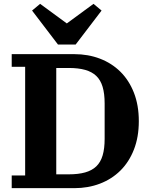

<svg xmlns="http://www.w3.org/2000/svg" viewBox="-20 -980 795 1000"><path d="M41 -66H111V-632H41V-698H367Q439 -698 500.5 -674.5Q562 -651 607 -606.5Q652 -562 677.5 -497Q703 -432 703 -349Q703 -266 677.5 -201Q652 -136 607 -91.5Q562 -47 500.5 -23.5Q439 0 367 0H41ZM273 -72H338Q388 -72 423.5 -82Q459 -92 481.5 -113.5Q504 -135 514.5 -170.5Q525 -206 525 -257V-441Q525 -492 514.5 -527.5Q504 -563 481.5 -584.5Q459 -606 423.5 -616Q388 -626 338 -626H273ZM147 -925 189 -960 328 -858 467 -960 509 -925 374 -748H282Z"/></svg>

Font: IBM Plex Serif
Style: Bold
Weight: 700
Designer: Mike Abbink, Paul van der Laan, Pieter van Rosmalen
Foundry: Bold Monday
Version: Version 2.008